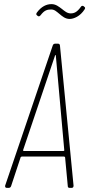

<svg xmlns="http://www.w3.org/2000/svg" viewBox="-20 -912 433 932"><path d="M228 -866C245 -866 254 -856 269 -844C282 -833 297 -820 318 -820C337 -820 369 -832 391 -867C395 -873 393 -877 388 -880L386 -882C381 -885 375 -884 372 -878C354 -853 340 -847 323 -847C306 -847 294 -858 280 -869C265 -880 251 -892 230 -892C206 -892 181 -881 159 -851C155 -845 155 -841 160 -837L163 -835C167 -831 172 -832 177 -838C195 -862 209 -866 228 -866ZM318 0H328C335 0 337 -5 337 -11L271 -691C271 -696 267 -700 262 -700H248C242 -700 238 -697 236 -691L5 -11C4 -5 6 0 13 0H22C28 0 32 -3 34 -9L80 -148C80 -150 84 -152 86 -152H291C293 -152 296 -150 296 -148L309 -9C309 -3 312 0 318 0ZM92 -183 247 -642C248 -646 250 -646 251 -642L292 -183C293 -181 290 -179 288 -179H96C94 -179 91 -181 92 -183Z"/></svg>

Font: Barlow Condensed Thin
Style: Italic
Weight: 250
Width: 3
Italic angle: -7°
Designer: Jeremy Tribby
Foundry: Tribby Type
Version: Version 1.422;hotconv 1.0.109;makeotfexe 2.5.65596